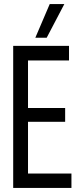

<svg xmlns="http://www.w3.org/2000/svg" viewBox="-20 -926 387 946"><path d="M45 0V-700H320V-628H118V-394H301V-326H118V-71H332V0ZM154 -740 225 -906H297L210 -740Z"/></svg>

Font: Georama Condensed
Style: Regular
Weight: 400
Width: 3
Designer: Jean-Baptiste Levee
Foundry: Production Type
Version: Version 1.000